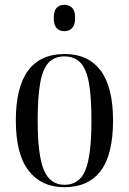

<svg xmlns="http://www.w3.org/2000/svg" viewBox="-20 -770 537 800"><path d="M248 10Q153 10 99.5 -58.5Q46 -127 46 -268Q46 -545 250 -545Q347 -545 399 -476.5Q451 -408 451 -268Q451 -126 399.5 -58Q348 10 248 10ZM249 0Q311 0 336 -61.5Q361 -123 361 -268Q361 -366 350.5 -424.5Q340 -483 315 -509Q290 -535 248 -535Q207 -535 182.5 -509Q158 -483 147.5 -424.5Q137 -366 137 -268Q137 -122 163 -61Q189 0 249 0ZM248 -640Q228 -640 216 -653Q204 -666 204 -695Q204 -725 216 -737.5Q228 -750 248 -750Q268 -750 280.5 -737.5Q293 -725 293 -695Q293 -666 280.5 -653Q268 -640 248 -640Z"/></svg>

Font: Noto Serif Display Condensed
Style: Regular
Weight: 400
Width: 3
Designer: Monotype Design Team
Foundry: Monotype Imaging Inc.
Version: Version 2.009